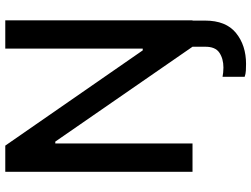

<svg xmlns="http://www.w3.org/2000/svg" viewBox="-135 -633 976 746"><g transform="rotate(-90 353.0 -260.0)"><path d="M647 -727.5V0H646V48.8Q646 129.9 597.9 168.9Q549.8 208 477.5 208Q465.3 208 451.7 207.3Q438 206.5 427.7 202.6V116.7Q434.6 118.2 444.1 119.1Q453.6 120.1 463.4 120.1Q498 120.1 521.5 104.2Q544.9 88.4 544.4 48.3V0L175.8 -533.2H168.5V0H58.6V-727.5H160.2L530.3 -193.4H537.1V-727.5Z"/></g></svg>

Font: Inter Tight Medium
Style: Regular
Weight: 500
Designer: Rasmus Andersson
Foundry: rsms
Version: Version 3.004; ttfautohint (v1.8.4.7-5d5b)